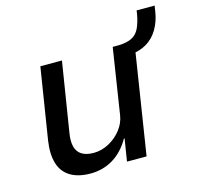

<svg xmlns="http://www.w3.org/2000/svg" viewBox="-95 -723 859 833"><g transform="rotate(-15 334.5 -307.0)"><path d="M213 9Q158 9 122.5 -12.5Q87 -34 74.5 -76Q62 -118 71 -177L122 -497H219L169 -185Q163 -150 169 -125Q175 -100 195 -87Q215 -74 249 -74Q285 -74 318 -92Q351 -110 373.5 -139Q396 -168 401 -201L447 -497H544L466 0H378L394 -100H391Q360 -46 314.5 -18.5Q269 9 213 9ZM515 -445 470 -477 473 -497Q510 -498 532.5 -509Q555 -520 567 -544.5Q579 -569 586 -608L588 -623H669L665 -597Q658 -553 638 -519.5Q618 -486 587 -467.5Q556 -449 515 -445Z"/></g></svg>

Font: Nunito Sans 7pt SemiCondensed Medium
Style: Italic
Weight: 500
Width: 4
Italic angle: -9°
Designer: Vernon Adams
Foundry: Vernon Adams
Version: Version 3.101;gftools[0.9.27]